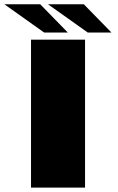

<svg xmlns="http://www.w3.org/2000/svg" viewBox="-26 -856 538 876"><path d="M115.5 0V-675H362V0ZM374.5 -707.5 193 -836.5H356.5L482.5 -707.5ZM175.5 -707.5 -6 -836.5H157.5L283.5 -707.5Z"/></svg>

Font: Anybody UltraExpanded ExtraBold
Style: Regular
Weight: 800
Width: 9
Designer: Tyler Finck
Foundry: Etcetera Type Company
Version: Version 1.010; ttfautohint (v1.8.3) -l 8 -r 50 -G 200 -x 14 